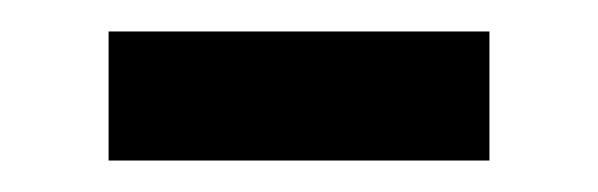

<svg xmlns="http://www.w3.org/2000/svg" viewBox="-20 -358 380 122"><path d="M49 -338H291V-256H49Z"/></svg>

Font: hexltelugu05
Style: Book
Weight: 400
Designer: Jelle Bosma - Monotype Design Team
Foundry: Monotype Imaging Inc.
Version: Version 2.003